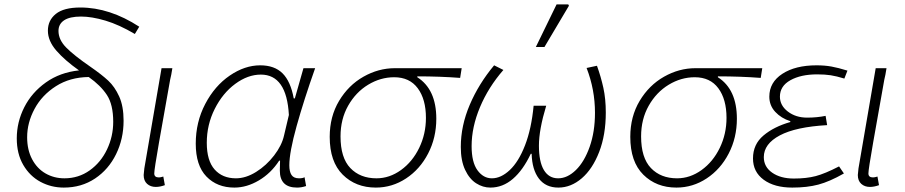

<svg xmlns="http://www.w3.org/2000/svg" viewBox="-20 -837 4102 870"><path d="M56 -210Q56 -284 90 -351Q124 -418 188 -463.5Q252 -509 338 -518Q273 -564 235 -608Q197 -652 197 -698Q197 -745 233 -774Q269 -803 344 -803Q477 -803 611 -716L591 -683Q520 -725 458 -743.5Q396 -762 347 -762Q296 -762 270.5 -745Q245 -728 245 -697Q245 -657 280 -621.5Q315 -586 389 -535Q441 -499 470.5 -471.5Q500 -444 520 -400Q540 -356 540 -290Q540 -208 506 -138.5Q472 -69 410.5 -28Q349 13 269 13Q212 13 163.5 -13Q115 -39 85.5 -89.5Q56 -140 56 -210ZM272 -29Q336 -29 386.5 -65Q437 -101 465 -160Q493 -219 493 -285Q493 -363 464.5 -406.5Q436 -450 382 -488Q297 -487 233.5 -446.5Q170 -406 136.5 -343.5Q103 -281 103 -215Q103 -158 125.5 -115.5Q148 -73 186.5 -51Q225 -29 272 -29Z M631 -44Q631 -50 634 -74L712 -528H761Q756 -495 751 -476Q722 -314 700.5 -191.5Q679 -69 679 -51Q679 -33 700 -33Q707 -33 720 -37L727 2Q705 10 686 10Q662 10 646.5 -4Q631 -18 631 -44Z M867 -186Q867 -284 910 -366Q953 -448 1021 -494.5Q1089 -541 1159 -541Q1224 -541 1260.5 -504.5Q1297 -468 1311 -391H1316L1355 -528H1408Q1357 -384 1324 -265.5Q1291 -147 1291 -88Q1291 -59 1301 -44Q1311 -29 1335 -29Q1352 -29 1360 -34L1367 6Q1346 13 1326 13Q1248 13 1248 -64L1249 -109H1245Q1208 -52 1153 -19.5Q1098 13 1042 13Q964 13 915.5 -37Q867 -87 867 -186ZM1267 -223 1289 -316Q1279 -499 1162 -499Q1103 -499 1046 -457Q989 -415 953 -343.5Q917 -272 917 -190Q917 -109 952.5 -69Q988 -29 1049 -29Q1094 -29 1140.5 -58Q1187 -87 1222 -132.5Q1257 -178 1267 -223Z M1474 -217Q1474 -309 1516.5 -380Q1559 -451 1627 -489.5Q1695 -528 1769 -528H2072L2065 -484Q1974 -491 1871 -491V-487Q1957 -432 1957 -299Q1957 -213 1920 -141.5Q1883 -70 1820 -28.5Q1757 13 1683 13Q1592 13 1533 -45.5Q1474 -104 1474 -217ZM1910 -303Q1910 -387 1873 -437Q1836 -487 1766 -487Q1704 -487 1648 -453Q1592 -419 1557.5 -358Q1523 -297 1523 -219Q1523 -122 1567.5 -75.5Q1612 -29 1686 -29Q1745 -29 1797 -66.5Q1849 -104 1879.5 -167Q1910 -230 1910 -303Z M2068 -171Q2068 -267 2108.5 -362Q2149 -457 2219 -541L2261 -520Q2193 -442 2155 -351.5Q2117 -261 2117 -175Q2117 -102 2143.5 -65.5Q2170 -29 2209 -29Q2250 -29 2290 -66.5Q2330 -104 2359 -178.5Q2388 -253 2398 -358H2455Q2422 -249 2422 -177Q2422 -104 2444.5 -66.5Q2467 -29 2509 -29Q2551 -29 2589.5 -66.5Q2628 -104 2652 -172Q2676 -240 2676 -326Q2676 -431 2638 -529L2685 -539Q2703 -489 2714 -439Q2725 -389 2725 -327Q2725 -226 2695 -148.5Q2665 -71 2616 -29Q2567 13 2510 13Q2453 13 2422 -27.5Q2391 -68 2389 -140H2385Q2350 -66 2304 -26.5Q2258 13 2202 13Q2168 13 2137.5 -6.5Q2107 -26 2087.5 -67.5Q2068 -109 2068 -171ZM2502 -817H2555L2558 -811L2447 -624H2408Z M2836 -217Q2836 -309 2878.5 -380Q2921 -451 2989 -489.5Q3057 -528 3131 -528H3434L3427 -484Q3336 -491 3233 -491V-487Q3319 -432 3319 -299Q3319 -213 3282 -141.5Q3245 -70 3182 -28.5Q3119 13 3045 13Q2954 13 2895 -45.5Q2836 -104 2836 -217ZM3272 -303Q3272 -387 3235 -437Q3198 -487 3128 -487Q3066 -487 3010 -453Q2954 -419 2919.5 -358Q2885 -297 2885 -219Q2885 -122 2929.5 -75.5Q2974 -29 3048 -29Q3107 -29 3159 -66.5Q3211 -104 3241.5 -167Q3272 -230 3272 -303Z M3392 -119Q3392 -183 3439.5 -223Q3487 -263 3561 -284V-288Q3520 -301 3493 -330Q3466 -359 3466 -399Q3466 -464 3525 -502.5Q3584 -541 3680 -541Q3717 -541 3747.5 -535.5Q3778 -530 3820 -517L3806 -481Q3770 -492 3744 -496Q3718 -500 3683 -500Q3609 -500 3561.5 -473.5Q3514 -447 3514 -399Q3514 -359 3550 -331.5Q3586 -304 3637 -304Q3682 -304 3721 -312L3728 -270Q3586 -262 3513.5 -223.5Q3441 -185 3441 -125Q3441 -81 3479 -54.5Q3517 -28 3577 -28Q3634 -28 3676 -39Q3718 -50 3782 -83L3804 -51Q3739 -14 3688 -0.5Q3637 13 3570 13Q3489 13 3440.5 -22.5Q3392 -58 3392 -119Z M3867 -44Q3867 -50 3870 -74L3948 -528H3997Q3992 -495 3987 -476Q3958 -314 3936.5 -191.5Q3915 -69 3915 -51Q3915 -33 3936 -33Q3943 -33 3956 -37L3963 2Q3941 10 3922 10Q3898 10 3882.5 -4Q3867 -18 3867 -44Z"/></svg>

Font: Nebula Sans Light
Style: Regular
Weight: 300
Italic angle: -9°
Designer: Paul D. Hunt for Adobe (as Source Sans)
Foundry: Nebula Entertainment & Broadcasting LLC
Version: Version 1.010